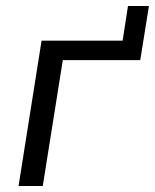

<svg xmlns="http://www.w3.org/2000/svg" viewBox="-20 -622 518 642"><path d="M42 0 119 -486H390L408 -602H478L449 -421H190L123 0Z"/></svg>

Font: Nunito Sans 12pt
Style: Italic
Weight: 400
Italic angle: -9°
Designer: Vernon Adams
Foundry: Vernon Adams
Version: Version 3.101;gftools[0.9.27]